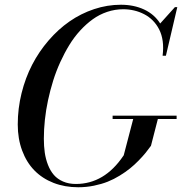

<svg xmlns="http://www.w3.org/2000/svg" viewBox="-20 -780 768 810"><path d="M455.1 -292H725.1V-278.1H646L616.9 -165Q606 -149.7 594.4 -135.4Q582.8 -121.1 565.1 -102.9Q547.4 -84.7 528.7 -69.6Q510 -54.4 485.2 -39.2Q460.4 -23.9 434.4 -13.5Q408.4 -3.2 376.1 3.4Q343.8 10 310.1 10Q253.2 10 205.7 -8.5Q158.2 -27.1 125 -61.2Q91.8 -95.2 73.4 -144.9Q54.9 -194.6 54.9 -254.9Q54.9 -322 71 -387Q87.2 -451.9 115.8 -507.2Q144.5 -562.5 185.2 -609.6Q225.8 -656.7 273.6 -689.8Q321.3 -722.9 377 -741.5Q432.6 -760 490 -760Q544.7 -760 588 -739.9Q631.3 -719.7 655.8 -680.9L718 -750H728L679.9 -544.9H666Q670.2 -578.6 666.4 -606.3Q662.6 -634 651.5 -655.8Q640.4 -677.5 624.4 -693.6Q608.4 -709.7 588 -720.2Q567.6 -730.7 545.5 -735.8Q523.4 -741 500 -741Q465.1 -741 432.1 -729.9Q399.2 -718.8 371.3 -698.7Q343.5 -678.7 318.1 -651Q292.7 -623.3 272.2 -589.7Q251.7 -556.2 234.4 -518.2Q217 -480.2 204.3 -439.7Q191.7 -399.2 182.7 -357.5Q173.8 -315.9 169.4 -274.9Q165 -233.9 165 -195.1Q165 -163.1 168.9 -135.9Q172.9 -108.6 182.6 -83.9Q192.4 -59.1 207.5 -41.7Q222.7 -24.4 246.2 -14.2Q269.8 -3.9 300 -3.9Q420.4 -3.9 500.5 -122.8Q501.5 -124.3 502 -125L542 -278.1H455.1Z"/></svg>

Font: Bodoni* 16
Style: Italic
Weight: 400
Italic angle: -13°
Version: Version 2.000